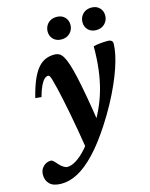

<svg xmlns="http://www.w3.org/2000/svg" viewBox="-188 -748 850 1091"><g transform="rotate(-15 237.0 -202.5)"><path d="M52.5 -245.5 17 -249Q31.5 -307.5 48.5 -348Q65.5 -388.5 85.8 -413.2Q106 -438 130.5 -449Q155 -460 184.5 -460Q202 -460 214.2 -453Q226.5 -446 236.5 -428.8Q246.5 -411.5 256.5 -382Q266.5 -352 277.8 -302.2Q289 -252.5 302 -179.5Q315 -106.5 330 -6.5L226.5 125Q214.5 50 204.2 -9.2Q194 -68.5 185 -114.5Q176 -160.5 168.2 -197.2Q160.5 -234 153.5 -264Q143.5 -305 138 -323.8Q132.5 -342.5 128.5 -347.8Q124.5 -353 119.5 -353Q109.5 -353 98.2 -343.2Q87 -333.5 75.5 -310Q64 -286.5 52.5 -245.5ZM265.5 20.5 283.5 17.5Q318.5 -35.5 343.2 -88Q368 -140.5 383.5 -195.8Q399 -251 406.5 -313Q414 -375 414 -447.5Q430 -452 452.8 -454.2Q475.5 -456.5 496.5 -456.5Q512.5 -456.5 520.2 -450.5Q528 -444.5 527.5 -431.5Q527 -404.5 519.8 -369.8Q512.5 -335 498.5 -293.5Q484.5 -252 463.5 -204.8Q442.5 -157.5 414.8 -106.2Q387 -55 352 -0.5Q292.5 91.5 238.2 148.8Q184 206 134.2 232.8Q84.5 259.5 36.5 259.5Q-11 259.5 -32.5 238.2Q-54 217 -54 184Q-54 154.5 -35 135.8Q-16 117 10.5 117Q16 117 23.8 123.5Q31.5 130 44.5 145.5Q58 160.5 70.5 168.2Q83 176 93.5 176Q116.5 176 145.2 158.2Q174 140.5 205.2 105.8Q236.5 71 265.5 20.5ZM247.5 -532.5Q218.5 -532.5 200.5 -550.5Q182.5 -568.5 182.5 -595Q182.5 -613.5 191 -629.2Q199.5 -645 215.2 -654.2Q231 -663.5 253 -663.5Q282.5 -663.5 300.2 -645.5Q318 -627.5 318 -600.5Q318 -582 309.5 -566.8Q301 -551.5 285.5 -542Q270 -532.5 247.5 -532.5ZM452 -532.5Q423 -532.5 405.2 -550.5Q387.5 -568.5 387.5 -595Q387.5 -613.5 396 -629.2Q404.5 -645 420.2 -654.2Q436 -663.5 457.5 -663.5Q487 -663.5 504.8 -645.5Q522.5 -627.5 522.5 -600.5Q522.5 -582 514 -566.8Q505.5 -551.5 490 -542Q474.5 -532.5 452 -532.5Z"/></g></svg>

Font: Newsreader 16pt 16pt
Style: Bold Italic
Weight: 700
Italic angle: -17°
Version: Version 1.003